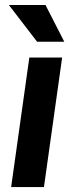

<svg xmlns="http://www.w3.org/2000/svg" viewBox="-20 -763 313 783"><path d="M242.2 -592.8H131.3L16.1 -742.7H165.5ZM159.2 0H25.4L99.6 -528.3H233.4Z"/></svg>

Font: Robert Sans ExtraBold
Style: Italic
Weight: 800
Italic angle: -8°
Designer: Christian Robertson (extended by Adam Twardoch)
Foundry: Google
Version: Version 12.135;April 2, 2019;FontCreator 11.5.0.2425 64-bit;